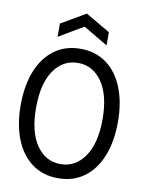

<svg xmlns="http://www.w3.org/2000/svg" viewBox="-99 -977 797 1058"><g transform="rotate(10 300.0 -448.5)"><path d="M300 12Q215 12 154 -33Q93 -78 60.5 -159.5Q28 -241 28 -350Q28 -459 60.5 -540.5Q93 -622 154 -667Q215 -712 300 -712Q385 -712 446 -667Q507 -622 539.5 -540.5Q572 -459 572 -350Q572 -241 539.5 -159.5Q507 -78 446 -33Q385 12 300 12ZM300 -67Q383 -67 434.5 -141Q486 -215 486 -350Q486 -485 434.5 -559Q383 -633 300 -633Q216 -633 165 -559Q114 -485 114 -350Q114 -215 165 -141Q216 -67 300 -67ZM163 -755V-829L300 -909L437 -829V-755L302 -835H298Z"/></g></svg>

Font: DM Mono
Style: Regular
Weight: 400
Designer: Colophon Foundry
Foundry: Colophon Foundry
Version: Version 1.000; ttfautohint (v1.8.2.53-6de2)